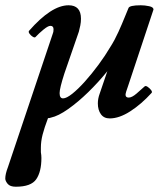

<svg xmlns="http://www.w3.org/2000/svg" viewBox="-53 -436 614 728"><path d="M7 272Q-15 272 -24 261Q-33 250 -33 241Q-33 224 -23 198L147 -308Q150 -314 150 -325Q150 -338 138 -338Q129 -338 111.5 -323.5Q94 -309 82 -296Q79 -292 71.5 -296.5Q64 -301 59 -308Q54 -315 57 -319Q142 -416 207 -416Q254 -416 254 -365Q254 -352 251.5 -339.5Q249 -327 246 -316L191 -157Q173 -101 173 -83Q173 -63 186 -63Q199 -63 221 -80.5Q243 -98 269 -127Q295 -156 320.5 -190.5Q346 -225 366 -259Q382 -284 396 -315Q410 -346 420 -371Q430 -396 434 -405Q437 -416 481 -416Q496 -416 512.5 -412.5Q529 -409 529 -400L433 -111Q428 -98 425.5 -89Q423 -80 423 -77Q423 -66 435 -66Q447 -66 464.5 -81Q482 -96 495 -108Q499 -112 506.5 -107Q514 -102 519.5 -95Q525 -88 522 -84Q483 -41 441 -14Q399 13 363 13Q341 13 329.5 -3Q318 -19 318 -44Q318 -62 325 -81L354 -166Q320 -124 281.5 -86.5Q243 -49 205.5 -22.5Q168 4 140 10Q135 12 129 12Q115 49 108.5 74.5Q102 100 102 124Q102 129 102 133Q102 137 102 141Q103 147 103.5 152.5Q104 158 104 163Q104 215 84.5 243.5Q65 272 7 272Z"/></svg>

Font: Junicode SmExp
Style: Bold Italic
Weight: 700
Width: 6
Italic angle: -11°
Designer: Peter S. Baker
Version: Version 2.205; ttfautohint (v1.8.4)